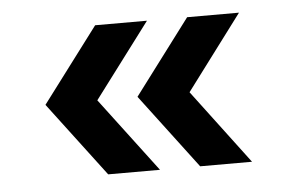

<svg xmlns="http://www.w3.org/2000/svg" viewBox="-35 -466 617 409"><g transform="rotate(-5 274.0 -261.5)"><path d="M488.8 -102.1 369.1 -261.2 488.8 -420.9H377.9L257.8 -261.2L377.9 -102.1ZM292 -102.1 171.9 -261.2 292 -420.9H181.2L61 -261.2L181.2 -102.1Z"/></g></svg>

Font: QTS-Omar 
Style: Regular
Weight: 400
Designer: Mohammed Abd El khaliq
Foundry: QafType Studio
Version: Version 1.001